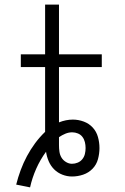

<svg xmlns="http://www.w3.org/2000/svg" viewBox="-20 -755 540 830"><path d="M110 55 50 43Q58 11 69.5 -20Q81 -51 96.5 -80Q112 -109 131.5 -135.5Q151 -162 175 -185V-465H70V-520H175V-735H235V-520H420V-465H235V-226Q250 -232 265 -235Q280 -238 295 -238Q319 -238 342 -229.5Q365 -221 381 -203.5Q397 -186 403.5 -162.5Q410 -139 410 -115Q410 -91 403.5 -67Q397 -43 380 -25.5Q363 -8 339.5 0Q316 8 291 8Q270 8 249.5 0Q229 -8 214 -23Q199 -38 190.5 -58Q182 -78 179 -99Q154 -65 136.5 -25.5Q119 14 110 55ZM291 -47Q304 -47 316 -52Q328 -57 336 -67Q344 -77 347 -89.5Q350 -102 350 -115Q350 -128 347 -140.5Q344 -153 336.5 -163Q329 -173 317 -178Q305 -183 292 -183Q277 -183 262.5 -177Q248 -171 235 -162V-127Q235 -113 237 -99Q239 -85 246 -73.5Q253 -62 265.5 -54.5Q278 -47 291 -47Z"/></svg>

Font: Iosevka SS18 Light
Style: Regular
Weight: 300
Monospace: yes
Designer: Belleve Invis
Foundry: Belleve Invis
Version: Version 25.1.1; ttfautohint (v1.8.4)